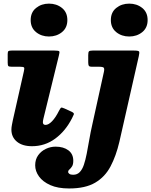

<svg xmlns="http://www.w3.org/2000/svg" viewBox="-20 -806 855 1086"><path d="M313 -491.5Q318.5 -511.5 315 -515.8Q311.5 -520 288 -520H45.5Q32.5 -520 28 -517Q23.5 -514 23.5 -500.5V-452Q23.5 -436.5 27.2 -432.5Q31 -428.5 46 -428.5H93.5Q113.5 -428.5 116.2 -423.8Q119 -419 115 -402.5L52.5 -125.5Q50.5 -115.5 47.5 -100.2Q44.5 -85 44.5 -73Q44.5 -30.5 75.5 -4.8Q106.5 21 161 21Q234 21 292.2 -21.8Q350.5 -64.5 387.5 -137.5Q394.5 -151 397.5 -158.8Q400.5 -166.5 386 -173.5L344.5 -192.5Q328.5 -200 324.5 -196.2Q320.5 -192.5 313 -178Q294.5 -141 274.5 -120.2Q254.5 -99.5 237.5 -99.5Q222.5 -99.5 222.5 -115Q222.5 -119 223.5 -124.5Q224.5 -130 225.5 -134.5ZM153.5 -692.5Q153.5 -649 184 -624.2Q214.5 -599.5 257 -599.5Q300 -599.5 330.5 -624.2Q361 -649 361 -692.5Q361 -736.5 330.5 -761Q300 -785.5 257 -785.5Q214.5 -785.5 184 -761Q153.5 -736.5 153.5 -692.5ZM765 -488Q769.5 -508 767 -514Q764.5 -520 738 -520H503.5Q487 -520 483 -515.2Q479 -510.5 479 -493.5V-454Q479 -440 482.2 -434.2Q485.5 -428.5 500.5 -428.5H539.5Q563 -428.5 567.2 -422.5Q571.5 -416.5 567.5 -398.5L502.5 -103.5Q492 -57.5 484.8 -15Q477.5 27.5 470.5 63.2Q463.5 99 454.5 125.8Q445.5 152.5 431 167.5Q416.5 182.5 394 182.5Q379.5 182.5 372.5 177.5Q365.5 172.5 365.5 166.5Q365.5 158.5 372.8 152.5Q380 146.5 387.2 135.5Q394.5 124.5 394.5 103Q394.5 65 366.8 44.2Q339 23.5 294.5 23.5Q266 23.5 239.5 36Q213 48.5 196 72Q179 95.5 179 129Q179 162 200.5 192Q222 222 264.5 241Q307 260 371 260Q463 260 518.5 227.2Q574 194.5 605.2 135.2Q636.5 76 655 -3ZM607 -692.5Q607 -649 637.5 -624.2Q668 -599.5 711 -599.5Q754 -599.5 784.5 -624.2Q815 -649 815 -692.5Q815 -736.5 784.5 -761Q754 -785.5 711 -785.5Q668 -785.5 637.5 -761Q607 -736.5 607 -692.5Z"/></svg>

Font: Besley ExtraBold
Style: Italic
Weight: 800
Italic angle: -13°
Designer: Owen Earl
Foundry: indestructible type*
Version: Version 2.001